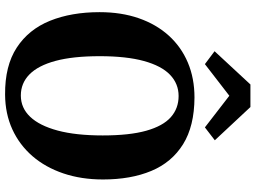

<svg xmlns="http://www.w3.org/2000/svg" viewBox="-148 -870 1029 774"><g transform="rotate(90 367.0 -483.5)"><path d="M362 11Q246 12 172.5 -36Q99 -84 64.2 -170.2Q29.5 -256.5 29.5 -370Q29.5 -457.5 54 -528Q78.5 -598.5 124 -648.8Q169.5 -699 232.8 -725.8Q296 -752.5 373.5 -752.5Q489 -752 562 -706.5Q635 -661 669.5 -578.5Q704 -496 704 -383.5Q704 -296 679.5 -223.8Q655 -151.5 609.8 -99.2Q564.5 -47 501.8 -18.2Q439 10.5 362 11ZM365.5 -52.5Q415.5 -52.5 451.2 -90Q487 -127.5 506.8 -201Q526.5 -274.5 526.5 -382.5Q526.5 -490.5 507.5 -558Q488.5 -625.5 453 -657Q417.5 -688.5 367.5 -688.5Q318 -688.5 282 -654Q246 -619.5 226.5 -548.8Q207 -478 207 -370.5Q207 -262.5 226 -192.2Q245 -122 280.5 -87.2Q316 -52.5 365.5 -52.5ZM239 -794.5 187 -833.5 321 -978H412L546 -834.5L494 -794.5L366.5 -893Z"/></g></svg>

Font: Merriweather ExtraBold
Style: Regular
Weight: 800
Version: Version 2.100